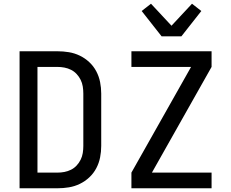

<svg xmlns="http://www.w3.org/2000/svg" viewBox="-20 -1010 1240 1030"><path d="M85 0V-735H288Q319 -735 349.5 -730Q380 -725 408 -711.5Q436 -698 459 -676.5Q482 -655 496.5 -627.5Q511 -600 517 -569.5Q523 -539 523 -508V-227Q523 -196 517 -165.5Q511 -135 496.5 -107.5Q482 -80 459 -58.5Q436 -37 408 -23.5Q380 -10 349.5 -5Q319 0 288 0ZM288 -84Q307 -84 325.5 -87.5Q344 -91 361 -99.5Q378 -108 391 -122Q404 -136 412.5 -153Q421 -170 424 -189Q427 -208 427 -227V-508Q427 -527 424 -546Q421 -565 412.5 -582Q404 -599 391 -613Q378 -627 361 -635.5Q344 -644 325.5 -647.5Q307 -651 288 -651H181V-84ZM685 0V-84L1005 -651H685V-735H1115V-651L795 -84H1115V0ZM847 -815 740 -951 790 -990 900 -872 1010 -990 1060 -951 953 -815Z"/></svg>

Font: Iosevka Aile Medium
Style: Regular
Weight: 500
Designer: Belleve Invis
Foundry: Belleve Invis
Version: Version 27.3.5; ttfautohint (v1.8.4)